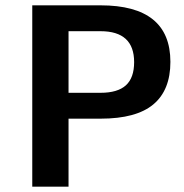

<svg xmlns="http://www.w3.org/2000/svg" viewBox="-20 -700 689 720"><path d="M619 -468Q619 -362 555 -308.5Q491 -255 357 -255H237V0H101V-680H357Q619 -680 619 -468ZM483 -467Q483 -583 357 -583H237V-352H357Q421 -352 452 -380Q483 -408 483 -467Z"/></svg>

Font: MartelSansBold
Style: Bold
Weight: 700
Designer: Dan Reynolds and Mathieu Réguer
Foundry: Dan Reynolds and Mathieu Réguer
Version: Version 1.002; ttfautohint (v1.1) -l 5 -r 5 -G 72 -x 0 -D la